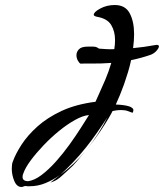

<svg xmlns="http://www.w3.org/2000/svg" viewBox="-20 -752 654 766"><path d="M66 -6Q47 -6 37 -30Q27 -54 27 -79Q27 -98 31 -107Q42 -138 66 -175Q90 -212 129.5 -247.5Q169 -283 226 -309.5Q283 -336 361 -346Q365 -356 376 -379.5Q387 -403 400.5 -435Q414 -467 424 -501Q381 -498 348.5 -498.5Q316 -499 302 -498Q297 -499 291 -509.5Q285 -520 285 -532Q285 -545 295 -555.5Q305 -566 330 -566H351Q358 -566 363 -564.5Q368 -563 375 -558Q389 -557 404.5 -556Q420 -555 436 -556Q439 -574 439 -592Q439 -627 423.5 -652.5Q408 -678 367 -685Q354 -688 354 -693Q354 -704 380 -718Q406 -732 438 -732Q480 -732 497.5 -699Q515 -666 515 -616Q515 -603 514 -589Q513 -575 511 -560Q533 -562 554.5 -565Q576 -568 598 -572Q601 -573 605 -573Q614 -573 614 -567Q614 -560 604 -549Q594 -538 580 -533Q542 -520 503 -512Q498 -488 490.5 -463.5Q483 -439 475 -416Q467 -394 458.5 -373Q450 -352 442 -335Q447 -335 459 -334Q471 -333 484.5 -330.5Q498 -328 506.5 -322Q515 -316 511 -307Q511 -301 506 -303Q499 -306 488.5 -309.5Q478 -313 461 -313Q454 -313 446 -312Q438 -311 429 -309Q427 -304 414 -281.5Q401 -259 379 -226.5Q357 -194 328 -158Q351 -187 372 -220Q393 -253 409 -285Q393 -260 369 -225.5Q345 -191 324 -165Q297 -131 270 -103Q243 -75 221 -55Q248 -75 274 -99.5Q300 -124 322 -151Q303 -128 287 -109Q271 -90 257 -78Q239 -62 228.5 -52Q218 -42 207 -35Q199 -30 188 -26Q177 -22 184 -26L221 -55Q192 -34 161.5 -21.5Q131 -9 99 -9Q95 -9 90 -9Q85 -9 80 -10Q76 -9 72.5 -7.5Q69 -6 66 -6ZM91 -29Q117 -32 146 -54Q175 -76 203.5 -108Q232 -140 257.5 -175.5Q283 -211 303 -242.5Q323 -274 335 -293Q311 -291 279.5 -273.5Q248 -256 215.5 -229.5Q183 -203 153.5 -172Q124 -141 102.5 -112Q81 -83 73 -60Q70 -53 70 -46Q70 -30 91 -29Z"/></svg>

Font: Smooch
Style: Regular
Weight: 400
Designer: Robert E. Leuschke
Foundry: Robert E. Leuschke
Version: Version 1.010; ttfautohint (v1.8.3)